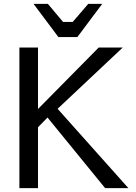

<svg xmlns="http://www.w3.org/2000/svg" viewBox="-20 -970 701 990"><path d="M80 0H176V-314L225 -364L522 0H642L277 -409L613 -725H489L176 -408V-725H80ZM305 -857 227 -950H153L281 -779H379L507 -950H435L355 -857Z"/></svg>

Font: Sawarabi Gothic
Style: Regular
Weight: 400
Designer: mshio (mshio@users.sourceforge.jp)
Version: Version 20141215